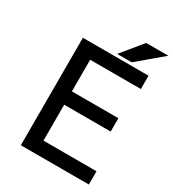

<svg xmlns="http://www.w3.org/2000/svg" viewBox="-190 -897 907 1004"><g transform="rotate(30 264.0 -395.5)"><path d="M379.4 -665H291.5L394.5 -790.5H528.3ZM490.7 -648.4V-567.9H184.6V-377H465.3V-296.4H184.6V-79.6H504.9V0.5H94.2V-648.4Z"/></g></svg>

Font: Meera Inimai
Style: Regular
Weight: 400
Version: 2.0.0+20160526